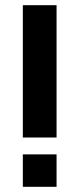

<svg xmlns="http://www.w3.org/2000/svg" viewBox="-20 -720 306 740"><path d="M68 -125H198V0H68ZM68 -700H198V-190H68Z"/></svg>

Font: Gudea
Style: Bold
Weight: 700
Designer: Agustina Mingote
Foundry: Agustina Mingote
Version: Version 1.002